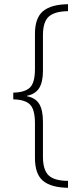

<svg xmlns="http://www.w3.org/2000/svg" viewBox="-20 -734 388 912"><path d="M303 158Q223 157 184.5 125Q146 93 146 16V-148Q146 -215 122 -238Q98 -261 43 -262V-294Q97 -295 121.5 -317.5Q146 -340 146 -406V-573Q146 -649 184.5 -681Q223 -713 303 -714V-681Q239 -680 211.5 -655Q184 -630 184 -566V-398Q184 -344 166 -315.5Q148 -287 108 -279V-277Q149 -269 166.5 -240Q184 -211 184 -156V10Q184 74 211.5 99.5Q239 125 303 125Z"/></svg>

Font: Noto Sans Lao UI Cond ExtLt
Style: Regular
Weight: 200
Width: 3
Designer: Monotype Design Team
Foundry: Monotype Imaging Inc.
Version: Version 2.000; ttfautohint (v1.8.4.7-5d5b)